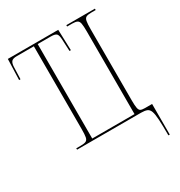

<svg xmlns="http://www.w3.org/2000/svg" viewBox="-211 -858 1134 1211"><g transform="rotate(-30 356.5 -252.0)"><path d="M661 210Q661 138 658.5 95.5Q656 53 648.5 32.5Q641 12 625 6Q609 0 583 0H117V-10H151Q176 -10 188 -16Q200 -22 203.5 -40.5Q207 -59 207 -98V-701H82Q54 -701 44 -689.5Q34 -678 33 -651L30 -563H20L25 -714H392L397 -563H387L383 -645Q382 -680 372 -690.5Q362 -701 331 -701H235V-13H543V-615Q543 -654 539.5 -673Q536 -692 524 -698Q512 -704 488 -704H451V-714H659V-704H628Q602 -704 590 -698Q578 -692 574.5 -673Q571 -654 571 -615V-97Q571 -59 574.5 -41Q578 -23 588 -18Q598 -13 619 -13H671V210Z"/></g></svg>

Font: Noto Serif Display SemiCondensed Thin
Style: Regular
Weight: 100
Width: 4
Designer: Monotype Design Team
Foundry: Monotype Imaging Inc.
Version: Version 2.009